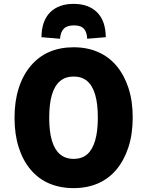

<svg xmlns="http://www.w3.org/2000/svg" viewBox="-20 -960 760 991"><path d="M360 11Q290 11 234 -13Q178 -37 138 -84.5Q98 -132 76.5 -199.5Q55 -267 55 -352Q55 -437 76.5 -504.5Q98 -572 138.5 -620Q179 -668 234.5 -692Q290 -716 360 -716Q430 -716 486 -691.5Q542 -667 581.5 -620Q621 -573 643 -506Q665 -439 665 -354Q665 -268 643 -200.5Q621 -133 581.5 -85.5Q542 -38 486 -13.5Q430 11 360 11ZM360 -140Q403 -140 430 -163.5Q457 -187 471 -234.5Q485 -282 485 -353Q485 -425 471 -472Q457 -519 429.5 -542Q402 -565 360 -565Q318 -565 290 -541.5Q262 -518 248 -471Q234 -424 234 -352Q234 -281 248 -234Q262 -187 290 -163.5Q318 -140 360 -140ZM290 -760 194 -768Q195 -853 239 -896.5Q283 -940 360 -940Q437 -940 481 -896.5Q525 -853 526 -768L430 -760Q429 -793 413.5 -811Q398 -829 362 -829Q326 -829 309 -811.5Q292 -794 290 -760Z"/></svg>

Font: Nunito Sans 7pt Condensed Black
Style: Regular
Weight: 900
Width: 3
Designer: Vernon Adams
Foundry: Vernon Adams
Version: Version 3.101;gftools[0.9.27]